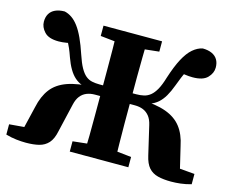

<svg xmlns="http://www.w3.org/2000/svg" viewBox="-97 -815 1170 968"><g transform="rotate(15 488.0 -331.0)"><path d="M335.2 0V-53.7L475.2 -68.7H500.9L640.9 -53.7V0ZM335.2 -603.5V-657.3H640.9V-603.5L500.9 -588.5H475.2ZM407.8 0Q409.8 -51 410.3 -102.5Q410.8 -154 410.8 -207.2Q410.8 -260.5 410.8 -314.5V-342.6Q410.8 -396.6 410.8 -449.5Q410.8 -502.4 410.3 -554.3Q409.8 -606.3 407.8 -657.3H568.3Q567.3 -606.5 566.3 -554.8Q565.3 -503 565.3 -449.9Q565.3 -396.9 565.3 -342.6V-314.5Q565.3 -260.8 565.3 -207.7Q565.3 -154.6 566.3 -102.9Q567.3 -51.3 568.3 0ZM722.5 -83.7 687.6 -233.1Q681.4 -260.6 668.1 -277.5Q654.8 -294.3 635.8 -302.3Q616.7 -310.2 591.8 -310.2H488V-365.8H583.3Q605.1 -365.8 623.5 -370Q641.8 -374.1 657.2 -386.6Q672.6 -399 686 -422.9Q699.4 -446.9 711.1 -486.5Q731.5 -550 752.6 -589.4Q773.7 -628.9 797.8 -649.6Q822 -670.4 848.3 -675.8Q877.3 -675.5 896.9 -666.4Q916.5 -657.4 926.5 -640.4Q936.6 -623.5 936.6 -599.1Q936.6 -570.2 913.3 -546.1Q890.1 -521.9 835.8 -521.9Q816.4 -521.9 794.3 -525.2Q772.2 -528.5 753.7 -533.2L814 -566.6Q803.9 -551.7 795.6 -536.4Q787.4 -521.1 780 -502.7Q772.7 -484.2 763.2 -459.5Q750.8 -425.9 736.7 -401.8Q722.5 -377.7 704.9 -362.2Q687.3 -346.7 664 -338.4Q640.6 -330 610.2 -326.4L610 -345.6Q692.9 -343.3 745.2 -324.4Q797.5 -305.5 826.7 -267.9Q855.9 -230.3 867.7 -171.4L900.4 -34.4L804.3 -67.9L971.6 -53.7V0Q942.8 8.2 916.4 11.2Q890.1 14.2 867.1 14.2Q827.3 14.2 798 6.8Q768.8 -0.6 750.2 -21.5Q731.6 -42.5 722.5 -83.7ZM253.6 -83.7Q245.1 -42.5 226.2 -21.5Q207.2 -0.6 178.5 6.8Q149.8 14.2 109 14.2Q86.3 14.2 59.6 11.2Q33 8.2 4.1 0V-53.7L171.7 -67.9L75.6 -34.4L108.3 -171.4Q120.9 -230.3 149.7 -267.9Q178.5 -305.5 231.3 -324.4Q284.2 -343.3 366 -345.6L365.5 -326.4Q335.1 -330 311.8 -338.4Q288.4 -346.7 270.8 -362.2Q253.2 -377.7 239.1 -401.8Q224.9 -425.9 212.9 -459.5Q204.4 -484.2 196.4 -502.7Q188.4 -521.1 180.3 -536.4Q172.1 -551.7 162.1 -566.6L222.1 -534.6Q202.4 -529.9 179.2 -525.9Q155.9 -521.9 136.4 -521.9Q84.5 -521.9 62 -546.4Q39.5 -570.9 39.5 -599.1Q39.5 -623.5 49.5 -640.4Q59.6 -657.4 79.2 -666.4Q98.7 -675.5 127.8 -675.8Q147.8 -671.4 165.9 -659Q184.1 -646.7 200.8 -624.3Q217.5 -601.9 233.1 -568.2Q248.7 -534.5 264.7 -486.5Q278.1 -446.2 291.6 -422.1Q305.2 -398 320 -385.7Q334.9 -373.4 352.9 -369.6Q371 -365.8 392.4 -365.8H488V-310.2H384Q359.7 -310.2 340.3 -302.3Q320.9 -294.3 307.8 -277.5Q294.6 -260.6 288.4 -233.1Z"/></g></svg>

Font: Source Serif 4 Variable
Style: Regular
Weight: 400
Designer: Frank Grießhammer
Foundry: Adobe
Version: Version 4.005;hotconv 1.1.0;makeotfexe 2.6.0